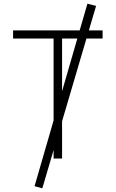

<svg xmlns="http://www.w3.org/2000/svg" viewBox="-20 -858 626 1039"><path d="M209 161.1 270 -45.9V0H315.9V-201.7L447.8 -649.4H535.2V-693.4H460.9L500 -826.2L453.1 -837.9L411.1 -693.4H50.8V-649.4H270V-206.1L167 149.4ZM315.9 -364.3V-649.4H398.4Z"/></svg>

Font: Cascadia Code PL ExtraLight
Style: Regular
Weight: 200
Monospace: yes
Designer: Aaron Bell
Foundry: Saja Typeworks
Version: Version 2404.023